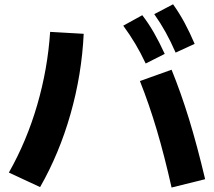

<svg xmlns="http://www.w3.org/2000/svg" viewBox="-20 -838 978 877"><path d="M619.1 -467.8 763.7 -519.5Q806.6 -414.1 843.8 -293Q880.9 -171.9 917 -19.5L763.7 18.6Q731.4 -125.5 696.3 -243.9Q661.1 -362.3 619.1 -467.8ZM209 -692.4 362.3 -683.6Q353.5 -498 302.2 -317.6Q251 -137.2 163.1 16.6L20.5 -49.8Q102.1 -193.8 149.9 -358.4Q197.8 -522.9 209 -692.4ZM543 -720.7 629.9 -768.6Q659.2 -730.5 683.3 -688.2Q707.5 -646 732.4 -591.8L645.5 -547.9Q622.6 -596.7 598.1 -637.7Q573.7 -678.7 543 -720.7ZM684.6 -773.4 770.5 -818.4Q799.8 -777.3 823 -734.1Q846.2 -690.9 869.1 -637.7L782.2 -597.7Q759.3 -649.9 736.3 -691.2Q713.4 -732.4 684.6 -773.4Z"/></svg>

Font: Pretendard ExtraBold
Style: Regular
Weight: 800
Designer: Base glyphs from Inter by Rasmus Andersson; Hangeul glyphs from Noto Sans CJK(Source Han Sans) by Jang Soo-young and Kan
Foundry: Kil Hyung-jin
Version: Version 1.309